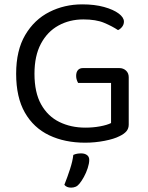

<svg xmlns="http://www.w3.org/2000/svg" viewBox="-20 -641 679 880"><path d="M570 -287V-70Q570 -52 559.5 -39.5Q549 -27 528 -17Q503 -4 459 4.5Q415 13 370 13Q277 13 205.5 -21Q134 -55 94 -125Q54 -195 54 -303Q54 -410 95.5 -480.5Q137 -551 206 -586Q275 -621 357 -621Q414 -621 457 -609Q500 -597 524 -579Q548 -561 548 -542Q548 -529 540 -518.5Q532 -508 521 -503Q494 -521 457 -536.5Q420 -552 362 -552Q299 -552 248 -524Q197 -496 167.5 -440.5Q138 -385 138 -303Q138 -217 168.5 -162.5Q199 -108 252 -82Q305 -56 371 -56Q407 -56 439 -62Q471 -68 489 -77V-261H338Q335 -266 332 -274.5Q329 -283 329 -293Q329 -310 337 -319.5Q345 -329 360 -329H527Q545 -329 557.5 -317.5Q570 -306 570 -287ZM344 201Q336 211 326.5 215Q317 219 306 219Q285 219 275 206Q289 171 301 134Q313 97 316 69Q325 65 333.5 63.5Q342 62 352 62Q368 62 378.5 69.5Q389 77 389 92Q389 108 382 129.5Q375 151 364.5 170Q354 189 344 201Z"/></svg>

Font: Baloo Tammudu 2
Style: Regular
Weight: 400
Designer: Maithili Shingre, Omkar Shende and Ek Type
Foundry: Ek Type
Version: Version 1.700